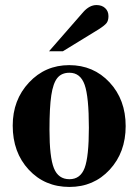

<svg xmlns="http://www.w3.org/2000/svg" viewBox="-20 -718 540 752"><path d="M251 -462.9Q346.2 -462.9 409.2 -395.3Q472.2 -327.6 472.2 -224.1Q472.2 -121.1 409.7 -53.5Q347.2 14.2 252 14.2Q155.3 14.2 92.5 -53.5Q29.8 -121.1 29.8 -226.1Q29.8 -326.7 93.5 -394.8Q157.2 -462.9 251 -462.9ZM252 -433.1Q221.2 -433.1 204.6 -412.6Q188 -392.1 180.9 -344.7Q173.8 -297.4 173.8 -210Q173.8 -102.1 191.2 -59.1Q208.5 -16.1 252 -16.1Q294.9 -16.1 311.5 -60.3Q328.1 -104.5 328.1 -217.8Q328.1 -338.9 311.5 -386Q294.9 -433.1 252 -433.1ZM171.9 -517.1 306.2 -670.9Q330.6 -698.2 357.9 -698.2Q378.9 -698.2 391.8 -686.3Q404.8 -674.3 404.8 -654.8Q404.8 -637.7 397.5 -627.9Q390.1 -618.2 366.2 -603L226.1 -517.1Z"/></svg>

Font: Accordance
Style: Bold
Weight: 700
Version: Version 1.2 (build January 31, 2020) Miklal Software Solutio